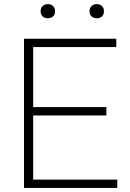

<svg xmlns="http://www.w3.org/2000/svg" viewBox="-20 -932 646 952"><path d="M99 0V-740H556.5V-698.5H144.5V-41.5H561.5V0ZM127.5 -359.5V-401H507.5V-359.5ZM460 -841.5Q443.5 -841.5 433.8 -850.8Q424 -860 424 -876Q424 -892 433.8 -901.8Q443.5 -911.5 460 -911.5Q476 -911.5 485.8 -901.8Q495.5 -892 495.5 -876Q495.5 -860 485.8 -850.8Q476 -841.5 460 -841.5ZM217 -841.5Q201 -841.5 191.2 -850.8Q181.5 -860 181.5 -876Q181.5 -892 191.2 -901.8Q201 -911.5 217 -911.5Q233.5 -911.5 243.2 -901.8Q253 -892 253 -876Q253 -860 243.2 -850.8Q233.5 -841.5 217 -841.5Z"/></svg>

Font: Encode Sans SC SemiExpanded ExtraLight
Style: Regular
Weight: 250
Width: 6
Designer: Multiple Designers
Foundry: Impallari Type
Version: Version 3.002